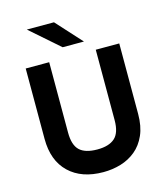

<svg xmlns="http://www.w3.org/2000/svg" viewBox="-133 -1023 986 1137"><g transform="rotate(-15 360.0 -454.5)"><path d="M360 12Q226.5 12 149.8 -61.5Q73 -135 73 -268.5V-700H217V-268.5Q217 -192 251.2 -159.5Q285.5 -127 360 -127Q430.5 -127 466.5 -158.8Q502.5 -190.5 502.5 -268.5V-700H646.5V-268.5Q646.5 -192.5 622.8 -138.8Q599 -85 558.5 -51.8Q518 -18.5 466.8 -3.2Q415.5 12 360 12ZM317 -765 139 -921H305.5L447.5 -765Z"/></g></svg>

Font: Overpass ExtraBold
Style: Regular
Weight: 800
Designer: Delve Withrington, Dave Bailey, Thomas Jockin
Foundry: Delve Fonts LLC
Version: Version 4.000; ttfautohint (v1.8.3)